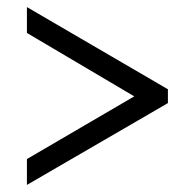

<svg xmlns="http://www.w3.org/2000/svg" viewBox="-20 -629 550 542"><path d="M56 -107V-180L359 -357L56 -536V-609L454 -377V-338Z"/></svg>

Font: Noto Serif SemiCondensed SemiBold
Style: Regular
Weight: 600
Width: 4
Designer: Monotype Design Team
Foundry: Monotype Imaging Inc.
Version: Version 2.013; ttfautohint (v1.8.4.7-5d5b)